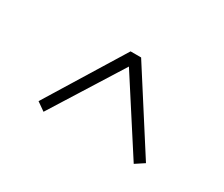

<svg xmlns="http://www.w3.org/2000/svg" viewBox="-64 -675 699 599"><g transform="rotate(30 285.5 -375.5)"><path d="M95 -247 125 -226 300 -505H270L450 -226L482 -247L304 -525H266Z"/></g></svg>

Font: Source Han Serif TW VF
Style: Regular
Weight: 250
Designer: Ryoko NISHIZUKA 西塚涼子 (kana & ideographs); Frank Grießhammer (Latin, Greek & Cyrillic); Wenlong ZHANG 张文龙 (bopomofo); San
Foundry: Adobe
Version: Version 2.002;hotconv 1.1.0;makeotfexe 2.6.0